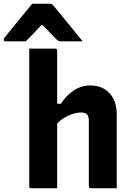

<svg xmlns="http://www.w3.org/2000/svg" viewBox="-87 -1011 707 1031"><path d="M81 0Q70 0 70 -11V-750H209Q220 -750 220 -739V-454H240Q268 -498 308.5 -525Q349 -552 398 -552Q463 -552 501.5 -510Q540 -468 540 -394V0H401Q390 0 390 -11V-363Q390 -386 380.5 -396.5Q371 -407 348 -407Q320 -407 284 -392Q248 -377 220 -348V0ZM86 -991H180Q188 -991 193 -987Q198 -983 210 -969Q217 -960 234 -939.5Q251 -919 273 -892Q295 -865 317 -838Q339 -811 357 -789H245Q234 -789 228.5 -791Q223 -793 216 -800Q208 -808 190 -826.5Q172 -845 142 -876H135Q107 -846 87.5 -825.5Q68 -805 51 -789H-56Q-67 -789 -67 -798Q-67 -803 -64 -807Q-61 -811 -49 -826Q-38 -840 -19.5 -862.5Q-1 -885 19.5 -910Q40 -935 58 -957Q76 -979 86 -991Z"/></svg>

Font: Recursive Mn Lnr St XBd
Style: Regular
Weight: 800
Monospace: yes
Version: Version 1.079;hotconv 1.0.112;makeotfexe 2.5.65598; ttfautoh